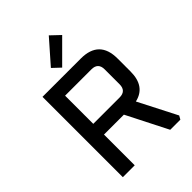

<svg xmlns="http://www.w3.org/2000/svg" viewBox="-262 -1047 1166 1166"><g transform="rotate(-45 321.0 -463.5)"><path d="M88 0V-690H417Q575 -690 575 -532V-421Q575 -293 469 -269L595 -23L582 0H495L361 -264H190V0ZM190 -356H416Q473 -356 473 -413V-541Q473 -598 416 -598H190ZM248 -778 379 -927 438 -871 298 -731Z"/></g></svg>

Font: Oxanium Medium
Style: Regular
Weight: 500
Designer: Severin Meyer
Version: Version 1.001